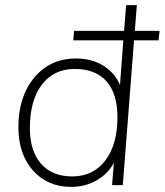

<svg xmlns="http://www.w3.org/2000/svg" viewBox="-20 -725 645 752"><path d="M605 -604 601 -567H505L461 0H419L426 -87Q402 -43 357.5 -18Q313 7 259 7Q166 7 109 -57.5Q52 -122 52 -227Q52 -347 114.5 -421.5Q177 -496 278 -496Q338 -496 383.5 -468.5Q429 -441 450 -392L463 -567H267L270 -604H466L474 -705H516L508 -604ZM440 -266Q440 -358 397 -406.5Q354 -455 273 -455Q191 -455 144 -393.5Q97 -332 97 -223Q97 -134 140.5 -84Q184 -34 263 -34Q345 -34 392.5 -96.5Q440 -159 440 -266Z"/></svg>

Font: Iunito ExtraLight
Style: Italic
Weight: 200
Italic angle: -4.541°
Designer: Vernon Adams
Foundry: Vernon Adams
Version: Version 2.001;November 30, 2019;FontCreator 12.0.0.2547 64-b